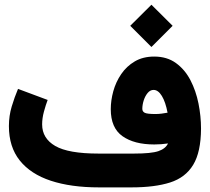

<svg xmlns="http://www.w3.org/2000/svg" viewBox="-20 -812 910 832"><path d="M544.4 -700.2 636.2 -791.5 728 -700.2 636.2 -608.4ZM708 -190.4Q678.2 -186 648.4 -186Q561.5 -186 510.7 -221.9Q460 -257.8 460 -338.9Q460 -376.5 470.9 -416.5Q481.9 -456.5 505.1 -490.7Q528.3 -524.9 564 -545.9Q599.6 -566.9 648.4 -566.9Q703.6 -566.9 742.4 -538.8Q781.2 -510.7 805.2 -464.6Q829.1 -418.5 840.1 -363.5Q851.1 -308.6 851.1 -254.4Q850.6 -152.8 817.1 -97.7Q783.7 -42.5 717 -21.2Q650.4 0 550.3 0H408.7Q287.6 0 200.2 -28.8Q112.8 -57.6 65.7 -116.5Q18.6 -175.3 18.6 -265.6Q18.6 -310.1 30.8 -350.6Q43 -391.1 58.1 -426.8L186.5 -378.9Q178.2 -356.9 170.4 -328.4Q162.6 -299.8 162.6 -272.9Q162.6 -212.4 219.5 -179.4Q276.4 -146.5 406.7 -146.5H560.5Q635.3 -146.5 666.3 -157Q697.3 -167.5 708 -190.4ZM706.1 -323.7Q697.3 -370.1 681.4 -396.2Q665.5 -422.4 645.5 -422.4Q630.9 -422.4 619.9 -409.2Q608.9 -396 602.8 -377Q596.7 -357.9 596.7 -340.3Q596.7 -328.6 607.4 -323.2Q618.2 -317.9 653.8 -317.9Q666.5 -317.9 679.9 -319.6Q693.4 -321.3 706.1 -323.7Z"/></svg>

Font: Vazir Black
Style: Black
Weight: 900
Designer: Saber Rastikerdar
Foundry: Saber Rastikerdar
Version: Version 30.0.0